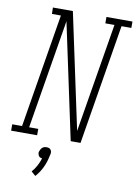

<svg xmlns="http://www.w3.org/2000/svg" viewBox="-136 -801 780 1098"><g transform="rotate(10 254.5 -252.0)"><path d="M-33 0V-37H24L133 -698H81L80 -735H196L339 -64L444 -698H391V-735H542V-698H485L370 0H313L170 -671L65 -37H118V0ZM148 231 123 209Q139 191 150.5 169.5Q162 148 169 125Q163 125 157.5 122.5Q152 120 149 115Q146 110 144.5 104Q143 98 144 92Q146 85 149.5 78.5Q153 72 158 67Q163 62 170 60Q177 58 184 58Q191 58 197 60Q203 62 207 67Q211 72 212.5 78.5Q214 85 212 92V94L209 105Q203 138 188 170.5Q173 203 148 231Z"/></g></svg>

Font: Iosevka Curly Slab Extralight
Style: Italic
Weight: 200
Italic angle: -9°
Monospace: yes
Designer: Belleve Invis
Foundry: Belleve Invis
Version: Version 22.1.2; ttfautohint (v1.8.4)